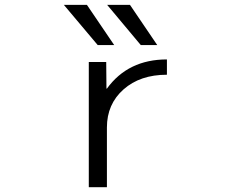

<svg xmlns="http://www.w3.org/2000/svg" viewBox="-20 -777 1040 797"><path d="M348.6 -519.5H420.9L421.9 -409.2H423.8Q511.7 -530.3 672.9 -530.3V-466.8Q561.5 -466.8 492.7 -405.8Q423.8 -344.7 423.8 -248V0H348.6ZM385.7 -589.8 245.1 -756.8H340.8L454.1 -589.8ZM564.5 -589.8 424.8 -756.8H519.5L632.8 -589.8Z"/></svg>

Font: GenEi Gothic M SemiLight
Style: Regular
Weight: 350
Designer: o_tamon (Modified); [Source Han Sans]
Ryoko NISHIZUKA  (kana & ideographs); Paul D. Hunt (Latin, Greek & Cyrillic); Wenl
Version: Version 1.1a;Original Version 1.004